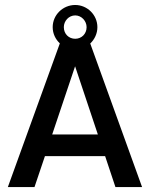

<svg xmlns="http://www.w3.org/2000/svg" viewBox="-20 -754 604 774"><path d="M445.3 0H552.7L343.8 -578.6C361.3 -595.2 372.6 -618.7 372.6 -644.5C372.6 -693.8 332 -733.9 283.2 -733.9C233.4 -733.9 192.4 -693.8 192.4 -644.5C192.4 -618.7 203.6 -595.7 221.2 -579.1L11.7 0H119.1L161.1 -124.5H403.8ZM283.2 -691.9C308.6 -691.9 329.1 -669.4 329.1 -644.5C329.1 -617.2 308.6 -597.7 283.2 -597.7C257.3 -597.7 237.3 -617.2 237.3 -644.5C237.3 -669.4 257.3 -691.9 283.2 -691.9ZM190.4 -211.9 282.7 -486.8 374.5 -211.9Z"/></svg>

Font: Now SemiBold
Style: Regular
Weight: 600
Designer: Alfredo Marco Pradil
Foundry: Alfredo Marco Pradil
Version: Version 1.200;hotconv 1.0.109;makeotfexe 2.5.65596